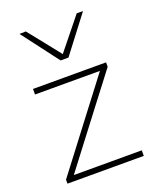

<svg xmlns="http://www.w3.org/2000/svg" viewBox="-143 -856 768 941"><g transform="rotate(-20 241.0 -385.5)"><path d="M44 0V-21Q90.5 -82 135.2 -140.5Q180 -199 218.5 -250L397 -484L404 -465H284Q254.5 -465 213.8 -465Q173 -465 128.5 -465Q84 -465 44 -465V-494H425V-471Q404 -443.5 375.8 -406.5Q347.5 -369.5 317.2 -330Q287 -290.5 260 -255L80 -19L75 -29H208Q238 -29 278.5 -29Q319 -29 362 -29Q405 -29 442 -29V0ZM219 -579Q183 -626.5 146.8 -674.2Q110.5 -722 74 -770L107 -771Q142.5 -727 176.8 -683.8Q211 -640.5 246 -596.5H233Q268.5 -640.5 302.8 -683Q337 -725.5 372 -769H405Q369 -722 332.5 -674.2Q296 -626.5 260 -579Z"/></g></svg>

Font: Commissioner Thin
Style: Regular
Weight: 100
Designer: Kostas Bartsokas
Foundry: Kostas Bartsokas
Version: Version 1.001;gftools[0.9.23]